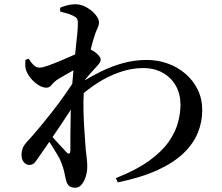

<svg xmlns="http://www.w3.org/2000/svg" viewBox="-20 -825 1040 900"><path d="M523 10Q619 -28 678.5 -71Q738 -114 770 -159.5Q802 -205 814 -249.5Q826 -294 826 -334Q826 -384 804.5 -422.5Q783 -461 743.5 -483.5Q704 -506 650 -506Q597 -506 542 -487Q487 -468 437 -436Q387 -404 349 -367V-431Q403 -465 455 -490.5Q507 -516 560 -530Q613 -544 668 -544Q719 -544 765.5 -527.5Q812 -511 848.5 -480Q885 -449 906.5 -405.5Q928 -362 928 -308Q928 -254 907.5 -203Q887 -152 841 -107.5Q795 -63 719 -28Q643 7 532 30ZM118 -52Q104 -51 92.5 -64Q81 -77 81 -99Q81 -117 87 -131.5Q93 -146 108 -162Q126 -181 155.5 -216Q185 -251 219.5 -294.5Q254 -338 286.5 -384.5Q319 -431 345 -473L347 -366Q328 -335 305 -300Q282 -265 258.5 -230Q235 -195 211.5 -160.5Q188 -126 166 -95Q155 -78 144.5 -65Q134 -52 118 -52ZM333 55Q311 55 301.5 44Q292 33 288 13Q284 -6 280 -23.5Q276 -41 268 -61Q263 -76 249.5 -99Q236 -122 220.5 -146Q205 -170 190 -189L202 -210Q215 -195 232.5 -175.5Q250 -156 266.5 -138.5Q283 -121 291 -112Q309 -94 310 -121Q310 -149 310 -195Q310 -241 311.5 -295.5Q313 -350 316 -401Q320 -450 324.5 -498Q329 -546 334 -588.5Q339 -631 342 -664Q345 -697 345 -716Q345 -732 340 -739Q335 -746 321 -752Q311 -757 296.5 -761.5Q282 -766 262 -771V-789Q279 -796 296.5 -800.5Q314 -805 334 -805Q360 -805 385 -791Q410 -777 427 -757Q444 -737 444 -720Q444 -706 436.5 -691.5Q429 -677 421 -650Q415 -633 408 -604Q401 -575 393.5 -539Q386 -503 380.5 -466Q375 -429 373 -399Q370 -351 371.5 -298.5Q373 -246 376.5 -200Q380 -154 382 -123Q385 -98 387 -80.5Q389 -63 389 -44Q389 -20 382 2.5Q375 25 362.5 40Q350 55 333 55ZM197 -414Q179 -414 159 -427Q139 -440 123.5 -459Q108 -478 102 -497Q98 -509 98.5 -521Q99 -533 99 -544L114 -550Q127 -530 138.5 -519Q150 -508 166 -508Q179 -508 207 -518Q235 -528 268 -542Q301 -556 330 -569Q359 -582 372 -590Q383 -596 391.5 -596Q400 -596 410 -590Q425 -583 438.5 -569.5Q452 -556 452 -546Q452 -537 445.5 -528Q439 -519 428 -508Q417 -496 403 -480Q389 -464 375 -447Q361 -430 350 -415L353 -474Q358 -482 362.5 -494.5Q367 -507 369 -518Q349 -509 326 -496.5Q303 -484 282 -471.5Q261 -459 246 -450Q231 -439 221.5 -426.5Q212 -414 197 -414Z"/></svg>

Font: Noto Serif SC ExtraLight SemiBold
Style: Regular
Weight: 600
Version: Version 2.002-H1;hotconv 1.1.0;makeotfexe 2.6.0